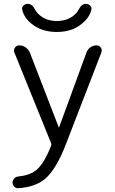

<svg xmlns="http://www.w3.org/2000/svg" viewBox="-20 -780 601 1007"><path d="M55.7 -503.9Q49.8 -517.6 58.1 -529.8Q66.4 -542 81.1 -542Q99.6 -542 114.7 -531.2Q129.9 -520.5 136.7 -503.9L288.1 -112.3Q288.1 -111.3 289.1 -111.3Q290 -111.3 290 -112.3L433.6 -504.9Q439.5 -521.5 454.1 -531.7Q468.8 -542 486.3 -542Q501 -542 508.8 -530.3Q513.7 -523.4 513.7 -515.6Q513.7 -510.7 511.7 -504.9L325.2 -22.5Q273.4 111.3 213.9 160.2Q163.1 201.2 76.2 207Q75.2 207 74.2 207Q63.5 207 54.7 199.2Q45.9 190.4 45.9 177.7Q45.9 165 54.7 155.8Q63.5 146.5 77.1 145.5Q135.7 139.6 169.9 112.3Q210.9 79.1 248 -15.6Q251 -22.5 248 -29.3ZM363.3 -696.3Q382.8 -710.9 392.6 -729.5Q407.2 -759.8 431.6 -759.8Q444.3 -759.8 453.1 -750Q460 -743.2 460 -735.4Q460 -732.4 459 -728.5Q449.2 -687.5 410.2 -656.2Q358.4 -612.3 278.3 -612.3Q198.2 -612.3 145.5 -655.3Q106.4 -686.5 96.7 -728.5Q95.7 -731.4 95.7 -734.4Q95.7 -743.2 102.5 -750Q111.3 -759.8 125 -759.8Q149.4 -759.8 164.1 -729.5Q173.8 -710.9 193.4 -696.3Q227.5 -669.9 277.8 -669.9Q328.1 -669.9 363.3 -696.3Z"/></svg>

Font: Gen Jyuu Gothic P Normal
Style: Regular
Weight: 300
Designer: [Source Han Sans]
Ryoko NISHIZUKA  (kana & ideographs); Paul D. Hunt (Latin, Greek & Cyrillic); Wenlong ZHANG  (bopomofo
Version: Version 1.002.20150607